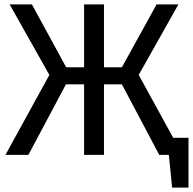

<svg xmlns="http://www.w3.org/2000/svg" viewBox="-20 -709 883 879"><path d="M843 -78V150H768L753 0H709L538 -323H456V0H365V-323H282L110 0H5L206 -366L24 -689H126L283 -401H365V-689H456V-401H538L697 -689H797L615 -366L773 -78Z"/></svg>

Font: FiraGO
Style: Regular
Weight: 400
Designer: bBox Type
Foundry: bBox Type GmbH
Version: Version 1.001;April 20, 2020;FontCreator 12.0.0.2555 64-bit